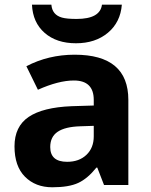

<svg xmlns="http://www.w3.org/2000/svg" viewBox="-20 -791 644 821"><path d="M194.8 -162.1Q194.8 -99.1 267.1 -99.1Q318.4 -99.1 349.6 -128.9Q380.9 -158.7 380.9 -208V-252.9L323.2 -251Q258.3 -249 226.6 -227.5Q194.8 -206.1 194.8 -162.1ZM203.6 9.8Q131.8 9.8 86.9 -35.2Q42 -80.1 42 -165Q42 -250 102.5 -291Q163.1 -332 286.1 -336.9L380.9 -339.8V-363.8Q380.9 -446.8 295.9 -446.8Q230.5 -446.8 142.1 -407.2L92.8 -507.8Q187 -557.1 299.3 -557.1Q528.8 -557.1 528.8 -363.8V0H424.8L396 -74.2H392.1Q354.5 -27.3 314.5 -8.8Q274.4 9.8 203.6 9.8ZM116.7 -771H199.7Q203.1 -727.5 245.1 -715.8Q265.6 -710 307.6 -710Q408.2 -710 416 -771H501Q495.1 -695.8 441.4 -650.9Q387.7 -606 304.7 -606Q221.7 -606 170.9 -650.4Q120.1 -694.8 116.7 -771Z"/></svg>

Font: OpenSans-Bold
Style: Bold
Weight: 700
Foundry: Ascender Corporation
Version: Version 1.10